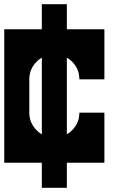

<svg xmlns="http://www.w3.org/2000/svg" viewBox="-20 -762 567 899"><path d="M117.2 -390.6V-234.4Q117.2 -186 151.9 -151.9Q163.1 -140.1 175.8 -132.8V-492.2Q163.1 -484.9 151.9 -473.6Q117.2 -439 117.2 -390.6ZM0 -625H175.8V-742.2H293V-625H468.8V-390.6H351.6Q351.6 -439 317.4 -473.6Q305.7 -484.9 293 -492.2V-132.8Q305.7 -140.1 317.4 -151.9Q351.6 -186 351.6 -234.4H468.8V0H293V117.2H175.8V0H0Z"/></svg>

Font: Leporid
Style: Regular
Weight: 400
Designer: GGBotNet
Foundry: GGBotNet
Version: 1.00